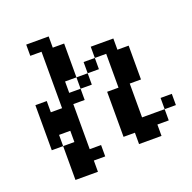

<svg xmlns="http://www.w3.org/2000/svg" viewBox="-166 -1025 1333 1333"><g transform="rotate(-20 500.0 -359.0)"><path d="M83 -109.4V-442.4H167V-359.4H250V-776.4H167V-859.4H333V-776.4H417V-526.4H333V-442.4H417V-359.4H333V-26.4H417V57.6H333V140.6H167V-109.4ZM167 -109.4H250V-192.4H167ZM417 -442.4V-526.4H500V-442.4ZM917 -109.4V-26.4H833V57.6H667V-26.4H583V-359.4H667V-609.4H583V-526.4H500V-609.4H583V-692.4H750V-609.4H833V-359.4H750V-109.4ZM917 -109.4V-192.4H1000V-109.4Z"/></g></svg>

Font: KH Dot Dougenzaka 12
Style: Regular
Weight: 400
Designer: Original version for X68000 by Keitarou Hiraki (http://hp.vector.co.jp/authors/VA000874/) / TrueType conversion by Homem
Version: Version 1.00.20150527